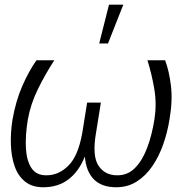

<svg xmlns="http://www.w3.org/2000/svg" viewBox="-20 -784 770 814"><path d="M605.1 -528.4H680Q697.1 -483.7 704.7 -420.5Q712.4 -357.2 698.5 -277Q690 -223.4 672.1 -172.2Q654.1 -121.1 626.1 -79.9Q598 -38.7 559.8 -14.4Q521.7 9.9 472.7 9.9Q410.9 9.9 377.8 -23.8Q344.8 -57.5 339.8 -120.4Q314.6 -57.5 270.6 -23.8Q226.6 9.9 163.7 9.9Q115.8 9.9 85.9 -14.4Q56.1 -38.7 41.9 -79.7Q27.7 -120.7 26.1 -171.9Q24.5 -223 33 -277Q46.9 -356.2 74.6 -419.6Q102.3 -483 134.6 -528.4H210.2Q171.5 -469.1 140.4 -405.5Q109.4 -342 98 -277Q87 -210.2 89.8 -156.6Q92.7 -103 113.3 -71.7Q133.9 -40.5 176.1 -40.8Q228.7 -40.5 270.2 -81.9Q311.8 -123.2 329.2 -222.7L349.4 -349.1H407.7L387.4 -222.7Q370 -123.2 397.4 -81.9Q424.7 -40.5 477.3 -40.8Q521 -40.5 552 -71.6Q583.1 -102.6 603.5 -156.2Q623.9 -209.9 634.6 -277Q644.9 -342 634.4 -405.2Q623.9 -468.4 605.1 -528.4ZM400.6 -599.8 442.1 -764.2H502.8L437.9 -599.8Z"/></svg>

Font: Inter Extra Light  BETA
Style: Italic
Weight: 200
Italic angle: 9.39999°
Designer: Rasmus Andersson
Foundry: rsms
Version: Version 3.011;git-f93a4a705